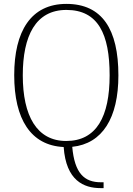

<svg xmlns="http://www.w3.org/2000/svg" viewBox="-20 -745 682 986"><path d="M496 221H512V191H498C413 191 363 145 351 9C506 -7 588 -139 588 -358C588 -594 505 -725 321 -725C139 -725 53 -585 53 -359C53 -133 138 2 307 10C319 183 411 221 496 221ZM320 -21C169 -21 97 -150 97 -358C97 -561 163 -694 321 -694C484 -694 543 -570 543 -358C543 -147 476 -21 320 -21Z"/></svg>

Font: Noto Serif Thai SemiCondensed ExtraLight
Style: Regular
Weight: 200
Width: 4
Designer: Monotype Design Team
Foundry: Monotype Imaging Inc.
Version: Version 2.002